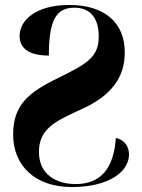

<svg xmlns="http://www.w3.org/2000/svg" viewBox="-20 -744 571 774"><path d="M270 10C419 10 500 -52 500 -121C500 -146 489 -178 447 -188C439 -64 385 -2 285 -2C204 -2 137 -43 137 -131C137 -226 204 -256 309 -304C435 -361 483 -437 483 -533C483 -656 398 -724 259 -724C127 -724 59 -664 59 -599C59 -549 97 -520 177 -520C177 -659 204 -713 280 -713C339 -713 378 -677 378 -597C378 -515 334 -488 213 -429C94 -371 33 -320 33 -202C33 -78 119 10 270 10Z"/></svg>

Font: Noto Serif Display Condensed ExtraBold
Style: Regular
Weight: 800
Width: 3
Designer: Monotype Design Team
Foundry: Monotype Imaging Inc.
Version: Version 2.009